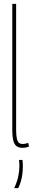

<svg xmlns="http://www.w3.org/2000/svg" viewBox="-20 -760 173 1000"><path d="M64 -740V-85Q64 -54 68 -37.5Q72 -21 79.5 -15.5Q87 -10 98 -10Q103 -10 109.5 -11Q116 -12 127 -16L131 3Q122 7 113.5 8.5Q105 10 98 10Q80 10 68 2.5Q56 -5 50 -25.5Q44 -46 44 -85V-740ZM54 220Q69 187 75 159Q81 131 81 105Q81 97 80.5 88.5Q80 80 79 73H97Q98 80 98.5 88Q99 96 99 105Q99 127 96.5 146.5Q94 166 89 183.5Q84 201 75 220Z"/></svg>

Font: Georama ExtraCondensed Thin
Style: Regular
Weight: 100
Width: 2
Designer: Jean-Baptiste Levee
Foundry: Production Type
Version: Version 1.001